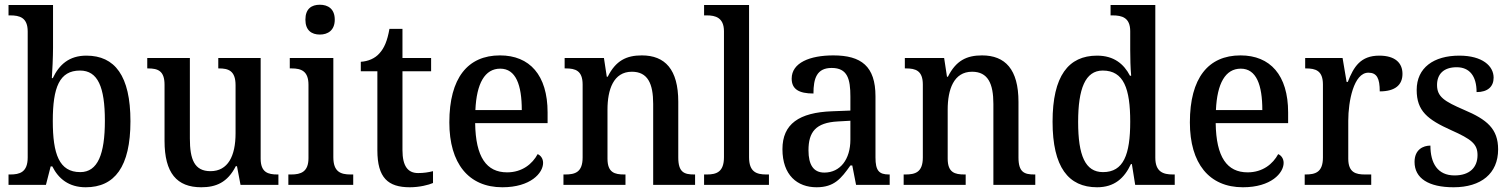

<svg xmlns="http://www.w3.org/2000/svg" viewBox="-20 -781 6385 811"><path d="M342 10C464 10 531 -76 531 -269C531 -461 465 -546 345 -546C272 -546 230 -508 203 -451H199C201 -477 204 -543 204 -579V-760H16V-716H23C63 -716 97 -707 97 -648V-116C97 -53 63 -44 23 -44H16V0H174L194 -78H201C227 -26 271 10 342 10ZM319 -54C230 -54 203 -130 203 -270C203 -412 231 -483 318 -483C393 -483 423 -414 423 -271C423 -130 393 -54 319 -54Z M830 10C892 10 941 -10 976 -79H981L996 0H1156V-44H1152C1113 -44 1081 -52 1081 -111V-536H902V-492H905C944 -492 975 -483 975 -421V-218C975 -122 943 -58 869 -58C801 -58 782 -108 782 -196V-536H602V-492H605C647 -492 675 -482 675 -423V-186C675 -50 727 10 830 10Z M1331 -635C1365 -635 1394 -653 1394 -698C1394 -744 1365 -761 1331 -761C1296 -761 1270 -744 1270 -698C1270 -653 1296 -635 1331 -635ZM1198 0H1472V-44H1461C1419 -44 1388 -55 1388 -117V-536H1204V-492H1212C1252 -492 1283 -481 1283 -423V-113C1283 -55 1251 -44 1210 -44H1198Z M1711 10C1752 10 1791 0 1809 -8V-58C1789 -53 1770 -50 1746 -50C1703 -50 1680 -79 1680 -147V-480H1801V-536H1680V-659H1625C1616 -608 1603 -578 1583 -556C1564 -534 1535 -522 1504 -520V-480H1574V-146C1574 -30 1619 10 1711 10Z M2102 10C2221 10 2274 -50 2274 -93C2274 -112 2263 -125 2251 -130C2229 -89 2186 -53 2122 -53C2035 -53 1989 -117 1987 -261H2293V-306C2293 -464 2217 -547 2092 -547C1956 -547 1878 -452 1878 -264C1878 -91 1959 10 2102 10ZM2184 -316H1988C1993 -429 2028 -491 2093 -491C2159 -491 2184 -422 2184 -316Z M2360 0H2622V-44H2617C2576 -44 2546 -52 2546 -111V-318C2546 -402 2571 -478 2649 -478C2716 -478 2739 -428 2739 -342V0H2916V-44H2912C2870 -44 2845 -53 2845 -116V-351C2845 -488 2789 -547 2691 -547C2626 -547 2581 -525 2547 -457H2543L2531 -536H2365V-492H2370C2410 -492 2441 -483 2441 -424V-116C2441 -53 2409 -44 2367 -44H2360Z M2954 0H3228V-44H3217C3175 -44 3144 -55 3144 -117V-760H2954V-716H2966C3001 -716 3038 -707 3038 -649V-117C3038 -55 3007 -44 2966 -44H2954Z M3429 10C3504 10 3533 -27 3572 -82H3580L3596 0H3738V-44H3735C3693 -44 3678 -60 3678 -116V-374C3678 -501 3618 -547 3500 -547C3401 -547 3324 -516 3324 -449C3324 -404 3355 -386 3416 -386C3416 -450 3430 -494 3493 -494C3560 -494 3572 -447 3572 -373V-314L3495 -311C3355 -306 3285 -257 3285 -151C3285 -41 3348 10 3429 10ZM3462 -52C3416 -52 3395 -85 3395 -146C3395 -223 3425 -263 3519 -268L3572 -271V-191C3572 -108 3529 -52 3462 -52Z M3797 0H4059V-44H4054C4013 -44 3983 -52 3983 -111V-318C3983 -402 4008 -478 4086 -478C4153 -478 4176 -428 4176 -342V0H4353V-44H4349C4307 -44 4282 -53 4282 -116V-351C4282 -488 4226 -547 4128 -547C4063 -547 4018 -525 3984 -457H3980L3968 -536H3802V-492H3807C3847 -492 3878 -483 3878 -424V-116C3878 -53 3846 -44 3804 -44H3797Z M4614 10C4687 10 4729 -28 4757 -88H4761L4775 0H4942V-44H4934C4892 -44 4860 -56 4860 -115V-760H4671V-716H4679C4719 -716 4754 -707 4754 -649V-570C4754 -536 4755 -493 4758 -461H4753C4727 -511 4685 -546 4614 -546C4493 -546 4426 -460 4426 -267C4426 -75 4493 10 4614 10ZM4639 -54C4564 -54 4534 -124 4534 -266C4534 -406 4564 -483 4638 -483C4727 -483 4754 -406 4754 -267C4754 -128 4726 -54 4639 -54Z M5230 10C5349 10 5402 -50 5402 -93C5402 -112 5391 -125 5379 -130C5357 -89 5314 -53 5250 -53C5163 -53 5117 -117 5115 -261H5421V-306C5421 -464 5345 -547 5220 -547C5084 -547 5006 -452 5006 -264C5006 -91 5087 10 5230 10ZM5312 -316H5116C5121 -429 5156 -491 5221 -491C5287 -491 5312 -422 5312 -316Z M5491 0H5772V-44H5746C5707 -44 5675 -52 5675 -111V-271C5675 -353 5698 -474 5760 -474C5796 -474 5808 -450 5808 -395C5874 -395 5904 -423 5904 -469C5904 -516 5872 -546 5806 -546C5727 -546 5698 -499 5673 -435H5668L5651 -536H5493V-492H5496C5537 -492 5568 -483 5568 -424V-116C5568 -53 5536 -44 5494 -44H5491Z M6120 10C6236 10 6308 -48 6308 -150C6308 -237 6261 -276 6164 -317C6081 -353 6050 -372 6050 -422C6050 -467 6077 -497 6133 -497C6187 -497 6217 -460 6217 -392C6264 -392 6289 -415 6289 -453C6289 -502 6242 -546 6144 -546C6036 -546 5964 -495 5964 -401C5964 -312 6010 -276 6110 -231C6195 -193 6221 -173 6221 -126C6221 -74 6188 -40 6124 -40C6052 -40 6022 -92 6022 -166C5991 -166 5955 -149 5955 -97C5955 -28 6014 10 6120 10Z"/></svg>

Font: Noto Serif Hebrew SemiCondensed Medium
Style: Regular
Weight: 500
Width: 4
Designer: Monotype Design Team
Foundry: Monotype Imaging Inc.
Version: Version 2.004